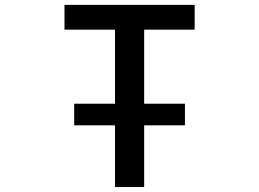

<svg xmlns="http://www.w3.org/2000/svg" viewBox="-20 -751 1040 772"><path d="M278.3 -247.1V-334H442.4V-631.8H239.3V-731.4H762.7V-631.8H559.6V-334H723.6V-247.1H559.6V1H442.4V-247.1Z"/></svg>

Font: Gen Shin Gothic Monospace Medium
Style: Regular
Weight: 500
Designer: [Source Han Sans]
Ryoko NISHIZUKA  (kana & ideographs); Paul D. Hunt (Latin, Greek & Cyrillic); Wenlong ZHANG  (bopomofo
Version: Version 1.002.20150607